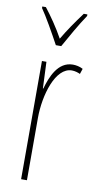

<svg xmlns="http://www.w3.org/2000/svg" viewBox="-87 -803 437 843"><g transform="rotate(10 131.0 -381.5)"><path d="M119 -606H143C169 -653 203 -713 232 -756V-763H216C182 -717 157 -681 131 -637C107 -681 73 -730 47 -763H31V-756C53 -725 92 -656 119 -606ZM208 -535C141 -535 113 -462 98 -409H96L91 -527H71V0H97V-277C97 -380 135 -509 208 -509C222 -509 237 -504 245 -500L253 -524C239 -532 221 -535 208 -535Z"/></g></svg>

Font: Noto Sans Oriya ExtCond Thin
Style: Regular
Weight: 100
Width: 2
Designer: Amélie Bonet and Sol Matas
Foundry: Google LLC
Version: Version 2.006